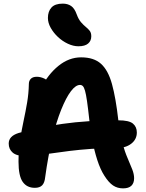

<svg xmlns="http://www.w3.org/2000/svg" viewBox="-20 -1027 807 1058"><path d="M658 11Q627 11 603 -5Q579 -21 555 -59Q533 -93 516 -145.5Q499 -198 488.5 -257Q478 -316 472 -368Q465 -432 459.5 -470Q454 -508 448.5 -527Q443 -546 436.5 -552.5Q430 -559 421 -559Q397 -559 370.5 -524Q344 -489 317 -422Q290 -355 267.5 -261Q245 -167 229 -51Q226 -20 212.5 -6Q199 8 172 8Q128 8 105 -25Q82 -58 82 -136Q82 -199 90.5 -254.5Q99 -310 110 -361Q121 -412 129.5 -462Q138 -512 139 -564Q139 -582 150 -593Q161 -604 183 -604Q203 -604 224.5 -594Q246 -584 263 -558L204 -538Q244 -617 302 -664Q360 -711 427 -711Q497 -711 536.5 -675.5Q576 -640 597 -564Q618 -488 632 -365Q639 -293 653.5 -241.5Q668 -190 683.5 -154.5Q699 -119 709 -93Q719 -67 719 -45Q719 -18 704 -3.5Q689 11 658 11ZM121 -167Q72 -167 50 -186Q28 -205 28 -236Q28 -256 41 -270.5Q54 -285 82 -294Q188 -325 325 -344.5Q462 -364 632 -364Q691 -364 712.5 -346Q734 -328 734 -297Q734 -259 703 -235Q672 -211 620 -211Q545 -211 481.5 -206.5Q418 -202 365.5 -195.5Q313 -189 269 -182.5Q225 -176 188.5 -171.5Q152 -167 121 -167ZM412 -772Q384 -772 354 -786Q324 -800 299.5 -823Q275 -846 259.5 -873.5Q244 -901 244 -928Q244 -964 263.5 -985.5Q283 -1007 326 -1007Q353 -1007 372 -994Q391 -981 403 -947Q413 -920 426.5 -904.5Q440 -889 453 -878.5Q466 -868 474.5 -857Q483 -846 483 -827Q483 -802 465.5 -787Q448 -772 412 -772Z"/></svg>

Font: Shantell Sans
Style: Bold
Weight: 700
Designer: Stephen Nixon, Anya Danilova, Shantell Martin
Foundry: Arrow Type
Version: Version 1.011;[c5ecc13dd]